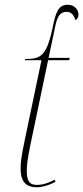

<svg xmlns="http://www.w3.org/2000/svg" viewBox="-20 -780 351 810"><path d="M135 10C156 10 184 3 214 -13L211 -22C184 -8 162 0 135 0C102 0 93 -20 93 -59C93 -77 94 -103 111 -182L183 -526H272L274 -536H185L211 -659C221 -714 235 -730 261 -730C280 -730 291 -718 298 -695C307 -700 311 -707 311 -719C311 -739 294 -760 266 -760C226 -760 215 -729 201 -659C175 -536 146 -532 86 -531L84 -526H155L85 -192C69 -116 67 -94 67 -67C67 -25 81 10 135 10Z"/></svg>

Font: Noto Serif Display Condensed Thin
Style: Italic
Weight: 100
Width: 3
Italic angle: -12°
Designer: Monotype Design Team
Foundry: Monotype Imaging Inc.
Version: Version 2.009